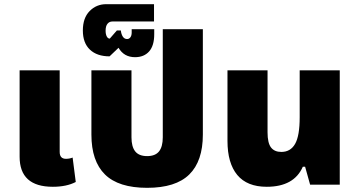

<svg xmlns="http://www.w3.org/2000/svg" viewBox="-20 -885 1716 920"><path d="M74 -134V-548H266V-157Q266 -124 296 -124Q313 -124 328 -130L343 -13Q299 10 233 10Q74 10 74 -134Z M418 -240V-548H610V-227Q610 -182 628 -159.5Q646 -137 685 -137Q724 -137 742 -159.5Q760 -182 760 -227V-745H952V-240Q952 -113 887 -49Q822 15 685 15Q548 15 483 -49Q418 -113 418 -240Z M548 -656 505 -615Q445 -615 411 -647Q377 -679 377 -739Q377 -799 409.5 -832Q442 -865 489 -865H718V-782H518Q504 -782 495 -771Q486 -760 486 -738Q486 -721 491.5 -710.5Q497 -700 506 -700L540 -739H559Q561 -721 568.5 -709.5Q576 -698 589 -698Q599 -698 605 -706.5Q611 -715 611 -729V-745H719V-721Q719 -666 694.5 -638.5Q670 -611 627 -611Q574 -611 548 -656Z M1070 -210V-548H1262V-251Q1262 -200 1278.5 -178.5Q1295 -157 1328 -157Q1372 -157 1394 -195.5Q1416 -234 1416 -323V-548H1608V0H1466L1442 -86H1431Q1389 10 1258 10Q1164 10 1117 -46.5Q1070 -103 1070 -210Z"/></svg>

Font: Noto Sans Thai Black
Style: Regular
Weight: 900
Designer: Monotype Design Team
Foundry: Monotype Imaging Inc.
Version: Version 1.000